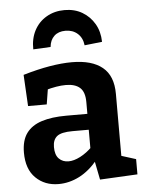

<svg xmlns="http://www.w3.org/2000/svg" viewBox="-56 -835 672 891"><g transform="rotate(-5 280.5 -389.0)"><path d="M482 -71 463 -99 549 -72V-1L374 8L355 -88L365 -85Q325 -36 278 -12Q231 12 181 12Q117 12 75 -29Q33 -70 33 -147Q33 -204 57.5 -237.5Q82 -271 129 -286Q176 -301 243 -301H352L342 -290V-356Q342 -403 319.5 -423Q297 -443 254 -443Q233 -443 209 -439Q185 -435 157 -427L171 -442L158 -361H71L63 -507Q131 -527 187.5 -536.5Q244 -546 291 -546Q384 -546 433 -506Q482 -466 482 -382ZM174 -161Q174 -124 191.5 -106.5Q209 -89 236 -89Q261 -89 291 -104.5Q321 -120 348 -147L342 -123V-237L352 -227H266Q214 -227 194 -211Q174 -195 174 -161ZM278 -790Q325 -790 360.5 -769Q396 -748 417 -712Q438 -676 439 -628L357 -619Q353 -654 330.5 -674Q308 -694 274 -694Q241 -694 221.5 -675.5Q202 -657 199 -625L118 -621Q117 -671 137 -709Q157 -747 194 -768.5Q231 -790 278 -790Z"/></g></svg>

Font: Bitter Thin
Style: Bold
Weight: 700
Version: Version 3.021